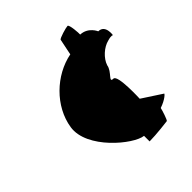

<svg xmlns="http://www.w3.org/2000/svg" viewBox="-178 -733 878 878"><g transform="rotate(-45 261.5 -293.5)"><path d="M79 -275C60 -153 228 -16 288 -10V26C332 26 409 16 409 16C414 16 431 -38 432 -46C474 -60 495 -82 489 -82L394 -144C394 -144 401 -294 374 -294C341 -294 392 -322 397 -357C408 -392 446 -426 481 -434C508 -442 513 -436 513 -436C513 -436 523 -496 478 -496C478 -496 459 -542 409 -544C410 -552 406 -613 396 -613C386 -613 330 -597 329 -590L313 -512C200 -490 97 -392 79 -275Z"/></g></svg>

Font: Ampere
Style: Ita
Weight: 400
Version: Version 1